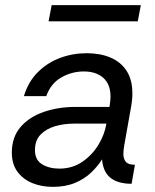

<svg xmlns="http://www.w3.org/2000/svg" viewBox="-20 -715 603 747"><path d="M186 12Q141 12 105 -3Q69 -18 47.5 -47.5Q26 -77 26 -121Q26 -182 60.5 -221.5Q95 -261 151.5 -280Q208 -299 273 -299H406Q408 -312 409 -321.5Q410 -331 410 -339Q410 -387 382 -412Q354 -437 306 -437Q260 -437 219 -414Q178 -391 160 -341H73Q90 -397 127 -434Q164 -471 213.5 -489.5Q263 -508 317 -508Q370 -508 410 -491Q450 -474 472.5 -439.5Q495 -405 495 -352Q495 -338 494 -328.5Q493 -319 491 -305L464 -153Q462 -142 461 -133Q460 -124 460 -116Q460 -97 469.5 -85.5Q479 -74 505 -74L492 0Q439 0 410 -23Q381 -46 377 -95Q361 -69 335 -44Q309 -19 272 -3.5Q235 12 186 12ZM211 -59Q261 -59 299.5 -85Q338 -111 362.5 -151Q387 -191 394 -234H268Q229 -234 194.5 -224Q160 -214 138 -191.5Q116 -169 116 -131Q116 -93 143.5 -76Q171 -59 211 -59ZM169 -632 181 -695H528L516 -632Z"/></svg>

Font: Rethink Sans
Style: Italic
Weight: 400
Italic angle: -10°
Designer: The Rethink Sans project authors (Hans Thiessen). DM Sans designed by Colophon Foundry.
Foundry: Rethink Communications LLC
Version: Version 1.001